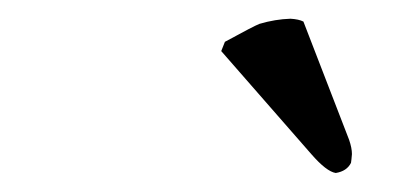

<svg xmlns="http://www.w3.org/2000/svg" viewBox="-20 -721 432 203"><path d="M300.8 -698.2 349.1 -573.2Q352.1 -564.5 352.1 -558.1Q351.6 -551.8 351.1 -548.8Q346.7 -540 335 -538.1Q325.2 -539.6 309.1 -558.1L213.9 -667L217.8 -676.8Q249 -693.8 254.4 -695.8Q271 -700.7 287.1 -701.2Q295.9 -700.7 300.8 -698.2Z"/></svg>

Font: Linux Libertine Capitals O
Style: Bold Italic Samll Caps
Weight: 400
Italic angle: -12°
Designer: Philipp H. Poll
Foundry: Philipp H. Poll
Version: Version 5.0.4